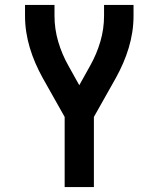

<svg xmlns="http://www.w3.org/2000/svg" viewBox="-20 -755 640 775"><path d="M241 0V-283L152 -441Q136 -470 123 -500Q110 -530 100.5 -561.5Q91 -593 86 -625.5Q81 -658 81 -691V-735H200V-691Q200 -638 215 -587Q230 -536 256 -490L300 -411L344 -490Q370 -536 385 -587Q400 -638 400 -691V-735H519V-691Q519 -658 514 -625.5Q509 -593 499.5 -561.5Q490 -530 477 -500Q464 -470 448 -441L359 -283V0Z"/></svg>

Font: Iosevka Curly Extended
Style: Bold
Weight: 700
Width: 7
Monospace: yes
Designer: Belleve Invis
Foundry: Belleve Invis
Version: Version 11.1.0; ttfautohint (v1.8.3)